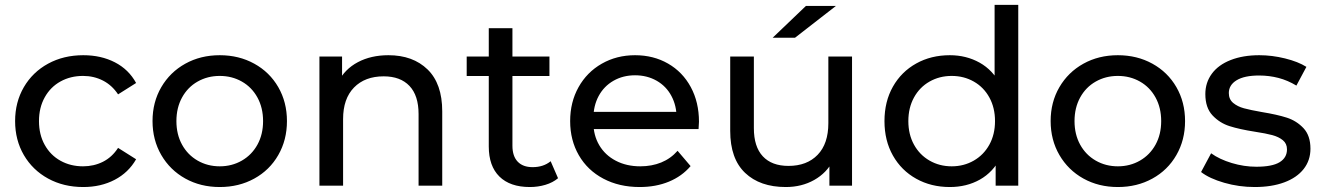

<svg xmlns="http://www.w3.org/2000/svg" viewBox="-20 -762 5428 788"><path d="M42 -265Q42 -342.7 77.9 -404.4Q113.9 -466 177.4 -500.7Q241 -535.4 321.7 -535.4Q395 -535.4 451.6 -506.2Q508.3 -477 538.6 -421.4L464.6 -374.7Q439.9 -412.1 402.6 -431.3Q365.3 -450.4 320.9 -450.4Q269.3 -450.4 228.2 -427.6Q187.1 -404.9 163.6 -362.6Q140 -320.4 140 -265Q140 -209.4 163.6 -167.3Q187.1 -125.1 228.2 -102.3Q269.3 -79.4 320.9 -79.4Q365.3 -79.4 402.6 -98.1Q439.9 -116.9 464.6 -155.1L538.6 -108.4Q507.4 -53.7 450.8 -24.1Q394.1 5.6 321.7 5.6Q241 5.6 177.4 -29.2Q113.9 -64 77.9 -125.6Q42 -187.3 42 -265Z M606 -265.2Q606 -342.6 641.9 -404.2Q677.9 -465.9 740.5 -500.6Q803.1 -535.4 881.9 -535.4Q960.6 -535.4 1023.5 -500.7Q1086.5 -466 1122.1 -404.4Q1157.7 -342.7 1157.7 -265Q1157.7 -187.5 1122.1 -125.6Q1086.5 -63.6 1023.5 -29Q960.6 5.6 881.9 5.6Q803.1 5.6 740.5 -29.2Q677.9 -64 641.9 -125.9Q606 -187.8 606 -265.2ZM1059.7 -265Q1059.7 -319.6 1036.6 -361.8Q1013.5 -404 972.7 -427.2Q931.9 -450.4 881.9 -450.4Q831.8 -450.4 791 -427.2Q750.2 -404 727.1 -361.8Q704 -319.6 704 -265Q704 -210.4 727.1 -168.4Q750.2 -126.4 791 -102.9Q831.8 -79.4 881.9 -79.4Q931.9 -79.4 972.7 -102.9Q1013.5 -126.4 1036.6 -168.4Q1059.7 -210.4 1059.7 -265Z M1291 -529.9H1383.9V-387.1L1368.1 -425.3Q1394.6 -478 1448.5 -506.7Q1502.4 -535.4 1574.3 -535.4Q1674.7 -535.4 1734.9 -476.9Q1795 -418.4 1795 -305V0H1697.9V-293.9Q1697.9 -370 1660.5 -409.4Q1623.1 -448.7 1554.7 -448.7Q1477.7 -448.7 1432.9 -402.8Q1388.1 -356.9 1388.1 -273.3V0H1291Z M1986 -160.9V-646.3H2083.1V-164.1Q2083.1 -121.1 2104.6 -98.6Q2126 -76 2166 -76Q2210.3 -76 2240 -100.3L2270.3 -30.6Q2249 -12.6 2218.5 -3.5Q2188 5.6 2154.7 5.6Q2073.3 5.6 2029.6 -37.5Q1986 -80.6 1986 -160.9ZM1895.4 -529.9H2235V-450H1895.4Z M2320 -265Q2320 -342.6 2354.4 -404.2Q2388.9 -465.9 2449.8 -500.6Q2510.7 -535.4 2586.4 -535.4Q2662 -535.4 2721.7 -501.1Q2781.4 -466.9 2815.1 -404.6Q2848.7 -342.3 2848.7 -262.3Q2847.9 -247.4 2847 -232.4H2396.1V-302.9H2795.7L2756.9 -278.4Q2756.9 -328.3 2735.6 -368.2Q2714.4 -408.1 2675.1 -430.6Q2635.7 -453 2586.4 -453Q2537.1 -453 2497.9 -430.6Q2458.6 -408.1 2436.9 -367.8Q2415.3 -327.4 2415.3 -275.9V-259.9Q2415.3 -207 2439.4 -166.1Q2463.6 -125.1 2507.4 -102.3Q2551.1 -79.4 2608 -79.4Q2655 -79.4 2693.8 -95.2Q2732.6 -111 2760.9 -143.1L2814.3 -80.3Q2778.6 -38.4 2725.1 -16.4Q2671.7 5.6 2605.4 5.6Q2521.1 5.6 2456.2 -28.8Q2391.3 -63.1 2355.6 -124.9Q2320 -186.6 2320 -265Z M2976.9 -224.9V-529.9H3074V-236Q3074 -159.9 3110.7 -120.5Q3147.4 -81.1 3216.1 -81.1Q3291.7 -81.1 3335.7 -126.6Q3379.7 -172.1 3379.7 -256.6V-529.9H3476.9V0H3384V-142.6L3399.7 -104.4Q3373.4 -52.6 3321.9 -23.5Q3270.4 5.6 3205.1 5.6Q3099.1 5.6 3038 -52.5Q2976.9 -110.6 2976.9 -224.9ZM3287.6 -737.6H3410.7L3242.7 -607H3151Z M3610 -265Q3610 -345.1 3644.7 -406.4Q3679.4 -467.6 3740.4 -501.5Q3801.3 -535.4 3878.1 -535.4Q3945.8 -535.4 4000.5 -504.9Q4055.1 -474.4 4086.8 -413.2Q4118.4 -352 4118.4 -264.6Q4118.4 -177.1 4087.2 -116.3Q4056 -55.4 4001.6 -24.9Q3947.3 5.6 3878.1 5.6Q3801.3 5.6 3740.4 -28.4Q3679.4 -62.3 3644.7 -123.6Q3610 -184.9 3610 -265ZM4063.7 -265Q4063.7 -319.6 4040.6 -361.8Q4017.5 -404 3976.7 -427.2Q3935.9 -450.4 3885.9 -450.4Q3835.8 -450.4 3795 -427.2Q3754.2 -404 3731.1 -361.8Q3708 -319.6 3708 -265Q3708 -210.4 3731.1 -168.4Q3754.2 -126.4 3795 -102.9Q3835.8 -79.4 3885.9 -79.4Q3935.9 -79.4 3976.7 -102.9Q4017.5 -126.4 4040.6 -168.4Q4063.7 -210.4 4063.7 -265ZM4066.3 -142 4072 -266 4062 -390V-742H4159.1V0H4066.3Z M4292 -265.2Q4292 -342.6 4327.9 -404.2Q4363.9 -465.9 4426.5 -500.6Q4489.1 -535.4 4567.9 -535.4Q4646.6 -535.4 4709.5 -500.7Q4772.5 -466 4808.1 -404.4Q4843.7 -342.7 4843.7 -265Q4843.7 -187.5 4808.1 -125.6Q4772.5 -63.6 4709.5 -29Q4646.6 5.6 4567.9 5.6Q4489.1 5.6 4426.5 -29.2Q4363.9 -64 4327.9 -125.9Q4292 -187.8 4292 -265.2ZM4745.7 -265Q4745.7 -319.6 4722.6 -361.8Q4699.5 -404 4658.7 -427.2Q4617.9 -450.4 4567.9 -450.4Q4517.8 -450.4 4477 -427.2Q4436.2 -404 4413.1 -361.8Q4390 -319.6 4390 -265Q4390 -210.4 4413.1 -168.4Q4436.2 -126.4 4477 -102.9Q4517.8 -79.4 4567.9 -79.4Q4617.9 -79.4 4658.7 -102.9Q4699.5 -126.4 4722.6 -168.4Q4745.7 -210.4 4745.7 -265Z M4909.4 -56 4950.6 -132.9Q4984.9 -108.1 5035.4 -92.9Q5085.9 -77.7 5136.3 -77.7Q5201.1 -77.7 5231.6 -96.2Q5262 -114.7 5262 -149Q5262 -172.6 5245.1 -186.5Q5228.1 -200.4 5201.6 -207.5Q5175.1 -214.6 5131 -221.3Q5066.6 -231.4 5026.1 -244.4Q4985.6 -257.3 4956.2 -288.6Q4926.9 -320 4926.9 -375.9Q4926.9 -423 4953.6 -459.4Q4980.4 -495.9 5030.9 -515.6Q5081.4 -535.4 5148.4 -535.4Q5200.7 -535.4 5254.1 -522.2Q5307.6 -509 5341.7 -487.6L5300.6 -410.7Q5265.4 -432.1 5227.3 -442.1Q5189.1 -452.1 5147.6 -452.1Q5087.1 -452.1 5055.2 -432.6Q5023.3 -413.1 5023.3 -380.1Q5023.3 -354.6 5041.1 -339.6Q5059 -324.7 5085.3 -317.6Q5111.6 -310.4 5159 -302.1Q5221.7 -291.9 5261.6 -279Q5301.4 -266.1 5329.9 -235.8Q5358.3 -205.4 5358.3 -151.6Q5358.3 -103.9 5330.4 -68.3Q5302.4 -32.7 5250.9 -13.6Q5199.3 5.6 5129.4 5.6Q5064.9 5.6 5004.3 -11.9Q4943.7 -29.3 4909.4 -56Z"/></svg>

Font: iiserrat Thin
Style: Regular
Weight: 100
Designer: Akira Ohta
Foundry: Akira Ohta
Version: Version 1.200;Glyphs 3.3.1 (3343)